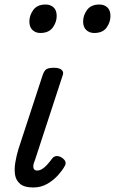

<svg xmlns="http://www.w3.org/2000/svg" viewBox="-20 -815 509 850"><path d="M127 15Q88 15 69 -1Q50 -17 46.5 -42.5Q43 -68 48 -97Q53 -126 61 -153L169 -483Q176 -503 186 -509Q196 -515 219 -515Q242 -515 252.5 -506Q263 -497 258 -483L135 -107Q128 -91 127.5 -80.5Q127 -70 131.5 -65Q136 -60 144 -60Q155 -60 166 -66.5Q177 -73 188 -85Q199 -97 210 -112Q218 -123 229.5 -124Q241 -125 254 -117Q268 -107 270 -97.5Q272 -88 266 -79Q257 -62 237.5 -40Q218 -18 190 -1.5Q162 15 127 15ZM158 -669Q138 -669 124 -682Q110 -695 110 -720Q110 -747 127.5 -771Q145 -795 182 -795Q203 -795 217 -782.5Q231 -770 231 -744Q231 -717 213.5 -693Q196 -669 158 -669ZM397 -669Q376 -669 362 -682Q348 -695 348 -720Q348 -747 365.5 -771Q383 -795 420 -795Q441 -795 455 -782.5Q469 -770 469 -744Q469 -717 452 -693Q435 -669 397 -669Z"/></svg>

Font: Playwrite AU TAS
Style: Regular
Weight: 400
Designer: Veronika Burian, José Scaglione
Foundry: TypeTogether
Version: Version 1.002